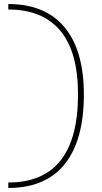

<svg xmlns="http://www.w3.org/2000/svg" viewBox="-20 -850 505 950"><path d="M21 -803Q190 -803 278 -698.5Q366 -594 366 -383Q366 53 21 53V80Q206 80 300.5 -38.5Q395 -157 395 -382Q395 -600 299.5 -715Q204 -830 21 -830Z"/></svg>

Font: Solide Mirage
Style: Etroit
Weight: 400
Designer: Jérémy Landes
Foundry: Velvetyne Type Foundry
Version: Version 1.1